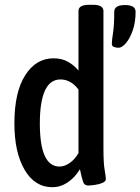

<svg xmlns="http://www.w3.org/2000/svg" viewBox="-20 -773 585 800"><path d="M198 7Q125 7 82.5 -65.5Q40 -138 40 -259Q40 -389 85 -459.5Q130 -530 203 -530Q238 -530 263.5 -515.5Q289 -501 307 -479V-727Q307 -753 351 -753H367Q411 -753 411 -727V-156Q411 -93 416 -65Q421 -37 421 -27Q421 -17 407 -11Q393 -5 375 -2.5Q357 0 347 0Q332 0 326.5 -14.5Q321 -29 313 -68Q292 -33 262 -13Q232 7 198 7ZM228 -79Q249 -79 270.5 -94Q292 -109 307 -135V-400Q275 -442 232 -442Q146 -442 146 -258Q146 -79 228 -79ZM474 -574Q465 -574 455.5 -577Q446 -580 446 -590Q446 -605 451 -636Q456 -667 456 -724Q456 -752 501 -752Q545 -752 545 -724Q545 -680 533 -646Q521 -612 504.5 -593Q488 -574 474 -574Z"/></svg>

Font: Asap Condensed Medium
Style: Regular
Weight: 500
Width: 3
Designer: Pablo Cosgaya
Foundry: Omnibus-Type
Version: Version 3.001; ttfautohint (v1.8.4.7-5d5b)